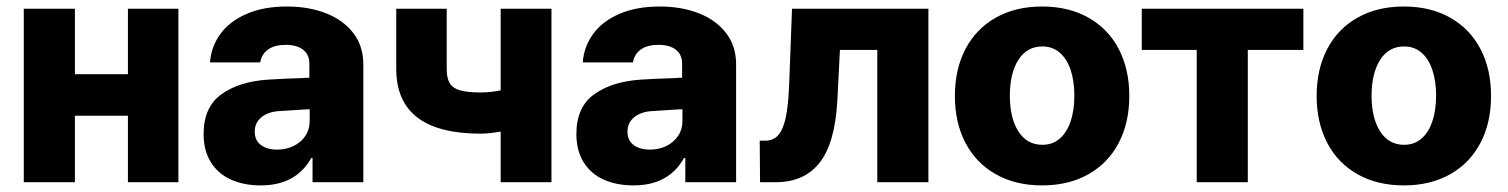

<svg xmlns="http://www.w3.org/2000/svg" viewBox="-20 -557 4611 587"><path d="M209 -330.1H371.1V-530.3H525.4V0H371.1V-203.1H209V0H52.7V-530.3H209Z M798.8 -313.5Q842.8 -316.4 906.2 -318.4Q914.1 -319.3 925.8 -319.3V-362.3Q925.8 -390.1 906.7 -405Q887.7 -419.9 853.5 -419.9Q820.3 -419.9 800.3 -406.2Q780.3 -392.6 775.4 -366.2H622.1Q625.5 -414.1 653.6 -452.9Q681.6 -491.7 733.6 -514.4Q785.6 -537.1 857.4 -537.1Q923.8 -537.1 976.8 -516.4Q1029.8 -495.6 1060.3 -455.8Q1090.8 -416 1090.8 -360.4V0H935.5V-74.2H931.6Q909.2 -33.2 870.6 -11.7Q832 9.8 777.3 9.8Q725.6 9.8 686.3 -7.8Q647 -25.4 624.8 -60.8Q602.5 -96.2 602.5 -147.5Q602.5 -229.5 656.7 -268.6Q710.9 -307.6 798.8 -313.5ZM827.1 -99.6Q855 -99.6 877.9 -110.8Q900.9 -122.1 914.1 -142.3Q927.2 -162.6 926.8 -188.5V-222.7H917L826.2 -216.8Q794.9 -212.9 776.9 -196.5Q758.8 -180.2 758.8 -154.3Q758.8 -127.9 777.6 -113.8Q796.4 -99.6 827.1 -99.6Z M1666 0H1510.7V-154.8Q1476.1 -148.4 1449.2 -148.4Q1191.4 -148.4 1191.4 -346.7V-530.3H1345.7V-346.7Q1345.7 -318.4 1354.7 -303Q1363.8 -287.6 1385.7 -281Q1407.7 -274.4 1449.2 -274.4Q1480.5 -274.4 1510.7 -280.8V-530.3H1666Z M1938.5 -313.5Q1982.4 -316.4 2045.9 -318.4Q2053.7 -319.3 2065.4 -319.3V-362.3Q2065.4 -390.1 2046.4 -405Q2027.3 -419.9 1993.2 -419.9Q1960 -419.9 1939.9 -406.2Q1919.9 -392.6 1915 -366.2H1761.7Q1765.1 -414.1 1793.2 -452.9Q1821.3 -491.7 1873.3 -514.4Q1925.3 -537.1 1997.1 -537.1Q2063.5 -537.1 2116.5 -516.4Q2169.4 -495.6 2200 -455.8Q2230.5 -416 2230.5 -360.4V0H2075.2V-74.2H2071.3Q2048.8 -33.2 2010.3 -11.7Q1971.7 9.8 1917 9.8Q1865.2 9.8 1825.9 -7.8Q1786.6 -25.4 1764.4 -60.8Q1742.2 -96.2 1742.2 -147.5Q1742.2 -229.5 1796.4 -268.6Q1850.6 -307.6 1938.5 -313.5ZM1966.8 -99.6Q1994.6 -99.6 2017.6 -110.8Q2040.5 -122.1 2053.7 -142.3Q2066.9 -162.6 2066.4 -188.5V-222.7H2056.6L1965.8 -216.8Q1934.6 -212.9 1916.5 -196.5Q1898.4 -180.2 1898.4 -154.3Q1898.4 -127.9 1917.2 -113.8Q1936 -99.6 1966.8 -99.6Z M2302.7 -127H2320.3Q2344.2 -127 2359.1 -143.6Q2374 -160.2 2382.1 -197Q2390.1 -233.9 2392.6 -295.9L2401.4 -530.3H2818.4V0H2662.1V-404.3H2547.9L2540 -249Q2532.7 -118.7 2485.6 -59.3Q2438.5 0 2352.5 0H2303.7Z M2899.4 -263.7Q2899.4 -345.2 2931.6 -407Q2963.9 -468.8 3024.2 -502.9Q3084.5 -537.1 3166 -537.1Q3247.6 -537.1 3307.9 -502.9Q3368.2 -468.8 3400.4 -407Q3432.6 -345.2 3432.6 -263.7Q3432.6 -182.1 3400.4 -120.4Q3368.2 -58.6 3307.9 -24.4Q3247.6 9.8 3166 9.8Q3084.5 9.8 3024.2 -24.4Q2963.9 -58.6 2931.6 -120.4Q2899.4 -182.1 2899.4 -263.7ZM3264.6 -264.6Q3264.6 -309.1 3253.2 -343.3Q3241.7 -377.4 3219.7 -396.2Q3197.8 -415 3167 -415Q3119.6 -415 3093.5 -374Q3067.4 -333 3067.4 -264.6Q3067.4 -196.3 3093.5 -155.3Q3119.6 -114.3 3167 -114.3Q3197.8 -114.3 3219.7 -133.1Q3241.7 -151.9 3253.2 -186Q3264.6 -220.2 3264.6 -264.6Z M3470.7 -530.3H3964.8V-404.3H3794.9V0H3638.7V-404.3H3470.7Z M4005.4 -263.7Q4005.4 -345.2 4037.6 -407Q4069.8 -468.8 4130.1 -502.9Q4190.4 -537.1 4272 -537.1Q4353.5 -537.1 4413.8 -502.9Q4474.1 -468.8 4506.3 -407Q4538.6 -345.2 4538.6 -263.7Q4538.6 -182.1 4506.3 -120.4Q4474.1 -58.6 4413.8 -24.4Q4353.5 9.8 4272 9.8Q4190.4 9.8 4130.1 -24.4Q4069.8 -58.6 4037.6 -120.4Q4005.4 -182.1 4005.4 -263.7ZM4370.6 -264.6Q4370.6 -309.1 4359.1 -343.3Q4347.7 -377.4 4325.7 -396.2Q4303.7 -415 4272.9 -415Q4225.6 -415 4199.5 -374Q4173.3 -333 4173.3 -264.6Q4173.3 -196.3 4199.5 -155.3Q4225.6 -114.3 4272.9 -114.3Q4303.7 -114.3 4325.7 -133.1Q4347.7 -151.9 4359.1 -186Q4370.6 -220.2 4370.6 -264.6Z"/></svg>

Font: Pretendard JP ExtraBold
Style: Regular
Weight: 800
Designer: Base glyphs from Inter by Rasmus Andersson; Hangeul glyphs from Noto Sans CJK(Source Han Sans) by Jang Soo-young and Kan
Foundry: Kil Hyung-jin
Version: Version 1.309